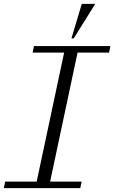

<svg xmlns="http://www.w3.org/2000/svg" viewBox="-22 -980 595 1000"><path d="M-2 0 5 -34H169L312 -706H148L155 -740H553L546 -706H382L239 -34H403L396 0ZM350 -780 404 -960H474L362 -780Z"/></svg>

Font: Xanh Mono
Style: Italic
Weight: 400
Italic angle: -12°
Monospace: yes
Designer: Lam Bao, Duy Dao
Foundry: Yellow Type Foundry
Version: Version 3.101; ttfautohint (v1.8.3)